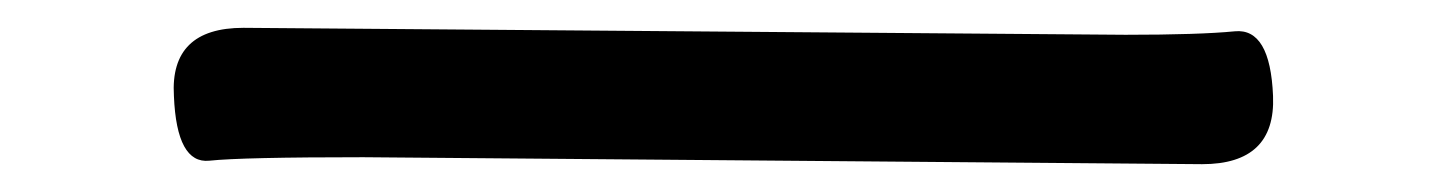

<svg xmlns="http://www.w3.org/2000/svg" viewBox="-20 -453 1040 138"><path d="M105 -384Q102 -433 155 -433L789 -428Q842 -428 867.5 -430.5Q893 -433 895 -384Q897 -335 844 -335L241 -340Q154 -340 130.5 -337.5Q107 -335 105 -384Z"/></svg>

Font: Resource Han Rounded HK
Style: Regular
Weight: 400
Designer: Cyano Hao (round all glyphs); Ryoko NISHIZUKA  (kana, bopomofo & ideographs); Paul D. Hunt (Latin, Greek & Cyrillic); Sa
Foundry: Cyano Hao
Version: 0.990